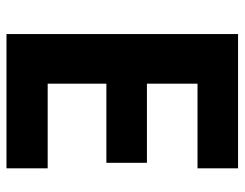

<svg xmlns="http://www.w3.org/2000/svg" viewBox="-101 -653 754 592"><g transform="rotate(90 276.0 -357.0)"><path d="M499 0H85V-714H499V-589H238V-433H482V-308H238V-127H499Z"/></g></svg>

Font: Noto Sans Meetei Mayek
Style: Bold
Weight: 700
Designer: Monotype Design Team and Neelakash Kshetrimayum
Foundry: Monotype Imaging Inc.
Version: Version 2.002; ttfautohint (v1.8.4.7-5d5b)